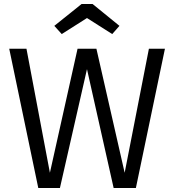

<svg xmlns="http://www.w3.org/2000/svg" viewBox="-20 -938 869 958"><path d="M288 -768 251 -809 387 -918H442L576 -809L540 -768L414 -848ZM803 -695 658 0H547L414 -593L279 0H171L26 -695H112L229 -76L367 -695H461L602 -76L723 -695Z"/></svg>

Font: Sedus Text
Style: Regular
Weight: 400
Designer: TypeMates
Foundry: TypeMates, Runge Thomsen GbR
Version: Version 4.202;PS 004.202;hotconv 1.0.88;makeotf.lib2.5.64775